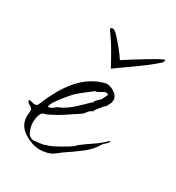

<svg xmlns="http://www.w3.org/2000/svg" viewBox="-104 -440 471 513"><g transform="rotate(30 131.0 -184.0)"><path d="M99 -373Q105 -373 115.5 -361.5Q126 -350 137.5 -336Q149 -322 156 -311Q157 -308 160 -311Q164 -314 179.5 -323.5Q195 -333 213.5 -344.5Q232 -356 246 -363.5Q260 -371 261 -370Q263 -369 262 -367Q261 -365 261 -364Q260 -361 245.5 -349Q231 -337 211 -322.5Q191 -308 173 -295.5Q155 -283 149 -278Q147 -278 147 -279Q138 -295 127 -315Q116 -335 101 -356Q98 -360 95.5 -363.5Q93 -367 93 -370Q93 -373 99 -373ZM92 5Q67 5 42 -11Q17 -27 17 -55Q17 -60 17.5 -65Q18 -70 18 -74Q18 -80 9 -84.5Q0 -89 0 -95Q1 -96 3 -96Q7 -96 11 -94.5Q15 -93 19 -93Q22 -93 26 -95Q28 -97 34.5 -113Q41 -129 54 -152Q67 -175 87 -196.5Q107 -218 135 -230Q141 -232 147.5 -234.5Q154 -237 160 -237Q171 -237 183.5 -228.5Q196 -220 196 -208Q196 -201 193 -195.5Q190 -190 187 -184L182 -181Q179 -176 171.5 -167.5Q164 -159 164 -155Q164 -155 163.5 -155Q163 -155 163 -154L159 -153Q153 -149 149 -143Q145 -137 140 -134Q121 -121 102.5 -109Q84 -97 63 -87Q59 -85 54 -84Q49 -83 46 -79Q42 -73 40.5 -65Q39 -57 39 -49Q39 -37 45 -22.5Q51 -8 66 -8Q68 -8 69.5 -8.5Q71 -9 72 -9Q78 -9 83.5 -10Q89 -11 95 -12L101 -15H102Q107 -15 121.5 -22.5Q136 -30 150 -38.5Q164 -47 167 -50Q169 -51 170.5 -53Q172 -55 173 -56Q190 -69 208 -81Q226 -93 242 -109V-108H244Q243 -103 236.5 -98Q230 -93 227 -88Q216 -68 192 -50Q168 -32 148 -19Q141 -14 134.5 -8.5Q128 -3 120 0Q105 5 92 5ZM53 -105Q61 -105 68.5 -111.5Q76 -118 80 -119L81 -118V-119Q100 -128 117.5 -144Q135 -160 150 -175H152Q152 -181 161 -188.5Q170 -196 170 -201Q172 -203 174 -207.5Q176 -212 176 -214Q173 -216 167 -216Q162 -214 154 -209Q146 -204 140 -204Q140 -203 130.5 -196Q121 -189 111 -181Q101 -173 98 -170Q93 -165 82 -152Q71 -139 62 -126Q53 -113 53 -106Z"/></g></svg>

Font: Qwitcher Grypen
Style: Regular
Weight: 400
Designer: Robert E. Leuschke
Foundry: Robert E. Leuschke
Version: Version 1.100; ttfautohint (v1.8.3)